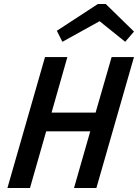

<svg xmlns="http://www.w3.org/2000/svg" viewBox="-20 -940 690 960"><path d="M264.2 -786.1 469.2 -919.9H508.8L649.9 -782.2L606 -731L478 -834L292 -731ZM205.1 -654.8H316.9L237.8 -377H458L538.1 -654.8H649.9L461.9 0H350.1L431.2 -283.2H210.9L129.9 0H17.1Z"/></svg>

Font: IntelOne Mono Medium
Style: Italic
Weight: 500
Italic angle: -16°
Designer: Fred Shallcrass
Foundry: Frere-Jones Type LLC
Version: Version 1.200;hotconv 1.1.0;makeotfexe 2.6.0;FJTRelease1.2